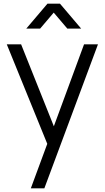

<svg xmlns="http://www.w3.org/2000/svg" viewBox="-20 -780 568 1040"><path d="M122.3 -625 237 -760H305L419.7 -625H344.7L271 -711.7L197.3 -625ZM147 240 251.7 -43.3 253 40.7 16.7 -540H94.3L288.3 -54.3H256.3L435.3 -540H510.7L220.3 240Z"/></svg>

Font: Hauora
Style: Regular
Weight: 400
Designer: Wayne Shih
Foundry: WCYS
Version: Version 1.001